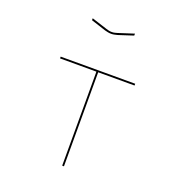

<svg xmlns="http://www.w3.org/2000/svg" viewBox="-141 -993 938 1017"><g transform="rotate(20 328.0 -484.5)"><path d="M323 -90V-620H118V-630H538V-620H333V-90ZM208 -879 295 -851Q302 -849 309.5 -847Q317 -845 327 -845Q337 -845 344.5 -847Q352 -849 359 -851L446 -879V-868L363 -841Q354 -839 346 -837Q338 -835 327 -835Q316 -835 308 -837Q300 -839 291 -841L208 -868Z"/></g></svg>

Font: Bungee Hairline
Style: Regular
Weight: 400
Designer: David Jonathan Ross
Foundry: David Jonathan Ross
Version: Version 1.001;PS 1.0;hotconv 1.0.72;makeotf.lib2.5.5900